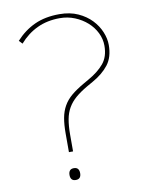

<svg xmlns="http://www.w3.org/2000/svg" viewBox="-91 -885 731 959"><g transform="rotate(-10 274.5 -405.0)"><path d="M494 -626Q494 -564 464 -525.5Q434 -487 382 -458L352 -441Q316 -420 292 -399.5Q268 -379 253 -353.5Q238 -328 232 -295Q226 -262 226 -217V-133H205V-227Q205 -273 211 -306Q217 -339 232 -365.5Q247 -392 272.5 -413.5Q298 -435 338 -458L364 -473Q414 -501 443 -535.5Q472 -570 472 -626Q472 -660 456.5 -691.5Q441 -723 414 -747Q387 -771 351.5 -785.5Q316 -800 276 -800Q212 -800 161 -776Q110 -752 71 -707L55 -724Q98 -771 151.5 -795.5Q205 -820 277 -820Q331 -820 371.5 -801.5Q412 -783 439 -754.5Q466 -726 480 -692Q494 -658 494 -626ZM242 -20Q242 10 215 10Q188 10 188 -20Q188 -34 194.5 -42Q201 -50 215 -50Q229 -50 235.5 -42Q242 -34 242 -20Z"/></g></svg>

Font: TypoPRO Sinkin Sans
Style: 100 Thin
Weight: 100
Designer: Keith Bates
Foundry: K-Type
Version: Sinkin Sans (version 1.0)  by Keith Bates   •   © 2014   www